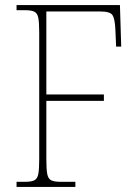

<svg xmlns="http://www.w3.org/2000/svg" viewBox="-20 -734 544 754"><path d="M45 0V-20H78Q103 -20 115 -26Q127 -32 130.5 -51Q134 -70 134 -108V-606Q134 -645 130.5 -663.5Q127 -682 115 -688Q103 -694 78 -694H45V-714H451L456 -551H436L433 -620Q431 -661 421.5 -675Q412 -689 373 -689H162V-363H388V-338H162V-108Q162 -70 165.5 -51Q169 -32 181 -26Q193 -20 218 -20H276V0Z"/></svg>

Font: Noto Serif Ethiopic SemiCondensed Thin
Style: Regular
Weight: 100
Width: 4
Designer: Monotype Design Team
Foundry: Monotype Imaging Inc.
Version: Version 2.102; ttfautohint (v1.8.4.7-5d5b)